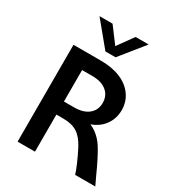

<svg xmlns="http://www.w3.org/2000/svg" viewBox="-208 -1020 1052 1147"><g transform="rotate(30 318.0 -447.0)"><path d="M90 -668H280Q358 -668 415.5 -643.5Q473 -619 504 -574.5Q535 -530 535 -474Q535 -417 504 -372.5Q473 -328 415 -307Q481 -279 523 -208Q554 -157 600 -55Q617 -17 626 0H487Q482 -19 463 -63.5Q444 -108 420 -154Q391 -209 354 -232.5Q317 -256 255 -256H210V0H90ZM280 -346Q344 -346 379.5 -375.5Q415 -405 415 -454Q415 -504 379.5 -533.5Q344 -563 280 -563H210V-346ZM275 -729 139 -894H229L310 -786L388 -894H478L345 -729Z"/></g></svg>

Font: Madhuban Medium
Style: Regular
Weight: 500
Designer: jaikishan Patel
Foundry: MagicType
Version: Version 1.000